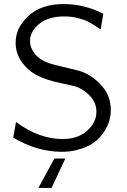

<svg xmlns="http://www.w3.org/2000/svg" viewBox="-20 -731 626 946"><path d="M45 -53 59 -130Q172 -46 289 -46Q363 -46 409 -86.5Q455 -127 455 -181Q455 -220 429 -252Q403 -284 361 -302Q342 -309 277.5 -322Q213 -335 166 -358Q119 -381 87 -426Q57 -468 57 -520Q57 -595 120.5 -653Q184 -711 294 -711Q396 -711 489 -663L476 -586Q474 -587 459.5 -597Q445 -607 439.5 -610Q434 -613 419.5 -621.5Q405 -630 394 -633Q383 -636 366.5 -641Q350 -646 332 -648Q314 -650 294 -650Q219 -650 173.5 -613.5Q128 -577 128 -529Q128 -495 152 -465.5Q176 -436 220 -420Q237 -414 301.5 -399Q366 -384 383 -378Q440 -356 483 -306.5Q526 -257 526 -189Q526 -124 483.5 -68.5Q441 -13 365 6Q331 17 283 17Q160 16 45 -53ZM169 195 248 50H302L234 195Z"/></svg>

Font: Coval
Style: ExtraLight
Weight: 250
Foundry: Context Ltd
Version: Version 001.000